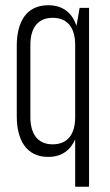

<svg xmlns="http://www.w3.org/2000/svg" viewBox="-20 -589 419 733"><path d="M320 -559H284L272 -490C256 -539 221 -569 164 -569C81 -569 44 -506 44 -414V-145C44 -54 81 10 164 10C216 10 249 -16 267 -57V124H320ZM181 -521C241 -521 267 -479 267 -418V-142C267 -80 241 -38 181 -38C122 -38 96 -80 96 -142V-418C96 -479 122 -521 181 -521Z"/></svg>

Font: Modon Arabic
Style: Regular
Weight: 400
Designer: Ahmedzaza
Foundry: Ahmedzaza
Version: Version 2.010